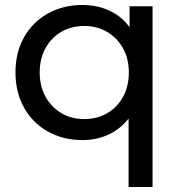

<svg xmlns="http://www.w3.org/2000/svg" viewBox="-20 -555 722 769"><path d="M591 -530H499V-446C477.7 -475.3 450.7 -497.5 418 -512.5C385.3 -527.5 349.3 -535 310 -535C258.7 -535 212.7 -523.7 172 -501C131.3 -478.3 99.5 -446.7 76.5 -406C53.5 -365.3 42 -318.3 42 -265C42 -211.7 53.5 -164.5 76.5 -123.5C99.5 -82.5 131.3 -50.7 172 -28C212.7 -5.3 258.7 6 310 6C348 6 382.8 -1.3 414.5 -16C446.2 -30.7 473 -52 495 -80V194H591ZM409 -101.5C381.7 -85.8 351.3 -78 318 -78C284 -78 253.5 -85.8 226.5 -101.5C199.5 -117.2 178.2 -139.2 162.5 -167.5C146.8 -195.8 139 -228.3 139 -265C139 -301.7 146.8 -334.2 162.5 -362.5C178.2 -390.8 199.5 -412.7 226.5 -428C253.5 -443.3 284 -451 318 -451C351.3 -451 381.5 -443.2 408.5 -427.5C435.5 -411.8 456.8 -390 472.5 -362C488.2 -334 496 -301.7 496 -265C496 -228.3 488.3 -195.8 473 -167.5C457.7 -139.2 436.3 -117.2 409 -101.5Z"/></svg>

Font: ICO Headline
Style: Regular
Weight: 500
Designer: Julieta Ulanovsky
Foundry: Julieta Ulanovsky
Version: Version 7.200